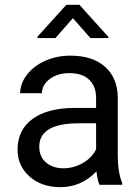

<svg xmlns="http://www.w3.org/2000/svg" viewBox="-20 -770 584 800"><path d="M394.5 0Q386.7 -15.6 381.8 -55.7Q318.8 9.8 231.4 9.8Q153.3 9.8 103.3 -34.4Q53.2 -78.6 53.2 -146.5Q53.2 -229 116 -274.7Q178.7 -320.3 292.5 -320.3H380.4V-361.8Q380.4 -409.2 352.1 -437.3Q323.7 -465.3 268.6 -465.3Q220.2 -465.3 187.5 -440.9Q154.8 -416.5 154.8 -381.8H64Q64 -421.4 92 -458.3Q120.1 -495.1 168.2 -516.6Q216.3 -538.1 273.9 -538.1Q365.2 -538.1 417 -492.4Q468.8 -446.8 470.7 -366.7V-123.5Q470.7 -50.8 489.3 -7.8V0ZM244.6 -68.8Q287.1 -68.8 325.2 -90.8Q363.3 -112.8 380.4 -147.9V-256.3H309.6Q143.6 -256.3 143.6 -159.2Q143.6 -116.7 171.9 -92.8Q200.2 -68.8 244.6 -68.8ZM431.6 -616.2V-611.3H356.9L283.7 -694.3L210.9 -611.3H136.2V-617.2L256.3 -750H311Z"/></svg>

Font: RobotoSquareBracket
Style: Square-Bracket
Weight: 400
Version: Version 2.137; 2017